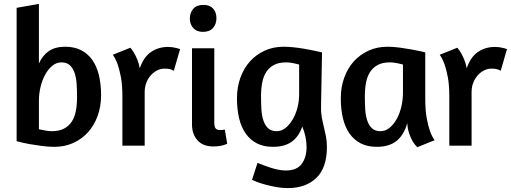

<svg xmlns="http://www.w3.org/2000/svg" viewBox="-20 -745 2613 982"><path d="M65 -705 179 -725V-420Q197 -461 229.5 -483.5Q262 -506 313 -506Q360 -506 394.5 -488.5Q429 -471 452 -438.5Q475 -406 486 -360Q497 -314 497 -258Q497 -201 479.5 -152.5Q462 -104 430.5 -69Q399 -34 355 -14Q311 6 258 6Q228 6 194 1.5Q160 -3 131 -8Q98 -14 65 -23ZM179 -229V-84Q188 -82 208 -78Q228 -74 245 -74Q282 -74 307 -87Q332 -100 347 -123Q362 -146 368 -178Q374 -210 374 -248Q374 -283 372 -315Q370 -347 361.5 -372Q353 -397 337 -411.5Q321 -426 294 -426Q269 -426 248 -409Q227 -392 211.5 -364Q196 -336 187.5 -301Q179 -266 179 -229Z M720 -274V0H606V-252Q606 -312 598 -352.5Q590 -393 581 -418Q570 -447 557 -465L647 -501Q656 -490 666 -474Q674 -460 682 -441Q690 -422 695 -396Q715 -454 753 -479.5Q791 -505 839 -505Q862 -505 882 -499.5Q902 -494 901 -494L869 -383Q870 -383 857.5 -388.5Q845 -394 820 -394Q802 -394 784 -385Q766 -376 752 -360.5Q738 -345 729 -323Q720 -301 720 -274Z M962 -109V-498H1076V-119Q1076 -96 1083 -88Q1090 -80 1104 -80Q1108 -80 1112.5 -80Q1117 -80 1121 -81Q1125 -81 1130 -82L1142 -10Q1135 -6 1124 -3Q1115 0 1101.5 2Q1088 4 1071 4Q1018 4 990 -27.5Q962 -59 962 -109ZM1087 -652Q1087 -622 1069.5 -602Q1052 -582 1018 -582Q986 -582 968.5 -601.5Q951 -621 951 -649Q951 -680 968.5 -700Q986 -720 1021 -720Q1053 -720 1070 -701Q1087 -682 1087 -652Z M1297 88Q1312 94 1329 100.5Q1346 107 1365 113Q1384 119 1403.5 123Q1423 127 1442 127Q1498 127 1523 93.5Q1548 60 1548 7Q1548 -45 1526 -98Q1509 -47 1472.5 -20.5Q1436 6 1376 6Q1329 6 1294.5 -11.5Q1260 -29 1237 -61.5Q1214 -94 1203 -140Q1192 -186 1192 -242Q1192 -299 1209.5 -347.5Q1227 -396 1258.5 -431Q1290 -466 1334 -486Q1378 -506 1431 -506Q1455 -506 1482.5 -503Q1510 -500 1536.5 -495.5Q1563 -491 1586.5 -486Q1610 -481 1627 -477L1622 -202Q1621 -172 1625.5 -147Q1630 -122 1636 -97.5Q1642 -73 1647 -48Q1652 -23 1652 7Q1652 113 1598 165Q1544 217 1452 217Q1422 217 1392 211.5Q1362 206 1336.5 199Q1311 192 1293 185Q1275 178 1269 175ZM1510 -263V-415Q1500 -418 1480 -422Q1460 -426 1444 -426Q1406 -426 1381.5 -413Q1357 -400 1342 -377Q1327 -354 1321 -322Q1315 -290 1315 -252Q1315 -217 1317 -185Q1319 -153 1327.5 -128Q1336 -103 1352 -88.5Q1368 -74 1395 -74Q1419 -74 1439.5 -90Q1460 -106 1476 -132.5Q1492 -159 1501 -193Q1510 -227 1510 -263Z M2155 -241Q2155 -181 2162.5 -140.5Q2170 -100 2179 -75Q2190 -45 2203 -28L2114 8Q2101 -5 2090 -23Q2081 -39 2073 -61.5Q2065 -84 2063 -115Q2046 -55 2008.5 -24.5Q1971 6 1907 6Q1860 6 1825.5 -11.5Q1791 -29 1768 -61.5Q1745 -94 1734 -140Q1723 -186 1723 -242Q1723 -299 1740.5 -347.5Q1758 -396 1789.5 -431Q1821 -466 1865 -486Q1909 -506 1962 -506Q1992 -506 2024.5 -501.5Q2057 -497 2085 -492Q2113 -487 2132.5 -482.5Q2152 -478 2155 -477ZM2041 -271V-415Q2031 -418 2011 -422Q1991 -426 1975 -426Q1937 -426 1912.5 -413Q1888 -400 1873 -377Q1858 -354 1852 -322Q1846 -290 1846 -252Q1846 -217 1848 -185Q1850 -153 1858.5 -128Q1867 -103 1883 -88.5Q1899 -74 1926 -74Q1951 -74 1972 -91Q1993 -108 2008.5 -135.5Q2024 -163 2032.5 -198.5Q2041 -234 2041 -271Z M2392 -274V0H2278V-252Q2278 -312 2270 -352.5Q2262 -393 2253 -418Q2242 -447 2229 -465L2319 -501Q2328 -490 2338 -474Q2346 -460 2354 -441Q2362 -422 2367 -396Q2387 -454 2425 -479.5Q2463 -505 2511 -505Q2534 -505 2554 -499.5Q2574 -494 2573 -494L2541 -383Q2542 -383 2529.5 -388.5Q2517 -394 2492 -394Q2474 -394 2456 -385Q2438 -376 2424 -360.5Q2410 -345 2401 -323Q2392 -301 2392 -274Z"/></svg>

Font: Amaranth
Style: Regular
Weight: 400
Designer: Gesine Todt
Foundry: Gesine Todt
Version: Version 1.001